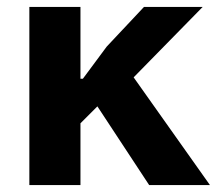

<svg xmlns="http://www.w3.org/2000/svg" viewBox="-20 -536 640 556"><path d="M262 -228 213 -179V0H65V-516H213V-308H220L289 -401L397 -516H567L367 -312L588 0H412Z"/></svg>

Font: iA Writer Duo V
Style: Regular
Weight: 400
Designer: Mike Abbink, Paul van der Laan, Pieter van Rosmalen, Oliver Reichenstein
Foundry: Information Architects Inc.
Version: Version 2.000